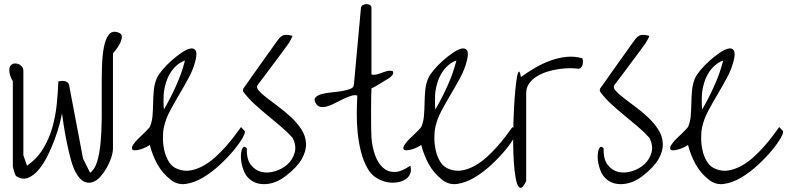

<svg xmlns="http://www.w3.org/2000/svg" viewBox="-20 -885 3801 927"><path d="M346.7 -50.8Q333 -74.2 321.8 -115.7Q310.5 -157.2 301.8 -201.2Q293 -245.1 287.1 -283.2Q281.2 -320.3 279.3 -337.9Q276.4 -320.3 267.6 -286.1Q258.8 -252 244.1 -212.4Q229.5 -172.9 210 -133.3Q190.4 -93.8 166.5 -65.4Q142.6 -37.1 115.2 -26.4Q87.9 -15.6 58.6 -34.2Q56.6 -35.2 53.7 -41.5Q50.8 -47.9 48.3 -56.2Q45.9 -64.5 43.9 -72.3Q42 -80.1 42 -85V-492.2Q27.3 -519.5 25.4 -537.6Q23.4 -555.7 29.3 -565.4Q35.2 -575.2 45.4 -577.6Q55.7 -580.1 66.4 -576.7Q77.1 -573.2 85 -564.5Q92.8 -555.7 92.8 -542V-135.7L110.4 -85Q158.2 -118.2 187.5 -166Q216.8 -213.9 232.4 -268.6Q248 -323.2 253.9 -380.9Q259.8 -438.5 261.7 -492.2Q266.6 -493.2 274.9 -494.1Q283.2 -495.1 291 -493.7Q298.8 -492.2 305.2 -487.8Q311.5 -483.4 313.5 -474.6L380.9 -119.1L415 -50.8Q437.5 -66.4 449.2 -105.5Q460.9 -144.5 465.8 -198.2Q470.7 -252 471.2 -314.5Q471.7 -377 471.2 -439.5Q470.7 -502 472.2 -558.6Q473.6 -615.2 481.4 -656.2Q489.3 -697.3 505.4 -717.8Q521.5 -738.3 549.8 -728.5Q569.3 -722.7 568.4 -706.5Q567.4 -690.4 558.1 -673.3Q548.8 -656.2 537.6 -642.1Q526.4 -627.9 525.4 -627V-168.9Q525.4 -149.4 517.1 -124Q508.8 -98.6 495.1 -74.7Q481.4 -50.8 463.9 -31.2Q446.3 -11.7 426.3 -5.4Q406.2 1 385.7 -8.3Q365.2 -17.6 346.7 -50.8Z M804.7 -16.6Q763.7 -48.8 739.7 -92.3Q715.8 -135.7 703.1 -185.5Q697.3 -180.7 685.5 -174.8Q673.8 -168.9 661.6 -165Q649.4 -161.1 637.7 -159.7Q626 -158.2 620.6 -162.1Q615.2 -166 617.7 -175.3Q620.1 -184.6 635.7 -203.1Q637.7 -206.1 647.9 -215.8Q658.2 -225.6 669.9 -236.8Q681.6 -248 691.4 -258.3Q701.2 -268.6 703.1 -271.5Q713.9 -295.9 716.3 -325.2Q718.8 -354.5 719.2 -386.2Q719.7 -418 722.7 -449.2Q725.6 -480.5 737.3 -507.8Q744.1 -523.4 763.2 -546.4Q782.2 -569.3 806.2 -590.8Q830.1 -612.3 855 -629.4Q879.9 -646.5 897.9 -650.4Q916 -654.3 924.3 -641.6Q932.6 -628.9 923.8 -592.8Q913.1 -549.8 891.1 -509.3Q869.1 -468.8 845.7 -429.2Q822.3 -389.6 801.3 -350.6Q780.3 -311.5 771.5 -271.5Q766.6 -250 766.6 -219.2Q766.6 -188.5 773.4 -158.2Q780.3 -127.9 795.9 -103Q811.5 -78.1 838.9 -68.4Q870.1 -56.6 901.4 -62.5Q932.6 -68.4 962.4 -85Q992.2 -101.6 1019.5 -126.5Q1046.9 -151.4 1070.3 -177.7Q1093.8 -204.1 1112.3 -229Q1130.9 -253.9 1143.6 -271.5L1160.2 -253.9Q1167 -248 1151.9 -220.7Q1136.7 -193.4 1107.9 -158.7Q1079.1 -124 1040 -87.9Q1001 -51.8 959.5 -27.3Q918 -2.9 877.4 2.9Q836.9 8.8 804.7 -16.6ZM771.5 -441.4Q770.5 -436.5 770 -424.3Q769.5 -412.1 769.5 -398.4Q769.5 -384.8 770 -373Q770.5 -361.3 771.5 -356.4Q802.7 -410.2 830.1 -470.7Q857.4 -531.2 873 -592.8Q850.6 -585 832.5 -568.8Q814.5 -552.7 801.8 -531.7Q789.1 -510.7 781.7 -487.3Q774.4 -463.9 771.5 -441.4Z M1189.5 -16.6Q1166 -34.2 1154.8 -65.9Q1143.6 -97.7 1143.1 -125.5Q1142.6 -153.3 1150.4 -168.5Q1158.2 -183.6 1171.9 -168.9Q1169.9 -116.2 1191.4 -88.9Q1212.9 -61.5 1243.7 -54.7Q1274.4 -47.9 1309.1 -58.6Q1343.8 -69.3 1368.7 -92.3Q1393.6 -115.2 1402.8 -148.4Q1412.1 -181.6 1392.6 -219.7Q1367.2 -248 1335.4 -274.9Q1303.7 -301.8 1271.5 -328.1Q1239.3 -354.5 1209 -382.3Q1178.7 -410.2 1155.3 -441.4Q1153.3 -443.4 1153.3 -449.7Q1153.3 -456.1 1155.3 -458Q1162.1 -466.8 1174.8 -485.4Q1187.5 -503.9 1204.1 -527.3Q1220.7 -550.8 1239.3 -576.7Q1257.8 -602.5 1274.4 -626Q1291 -649.4 1304.2 -668Q1317.4 -686.5 1324.2 -695.3Q1337.9 -712.9 1352.1 -715.8Q1366.2 -718.8 1392.6 -711.9Q1391.6 -708 1384.8 -694.8Q1377.9 -681.6 1375 -677.7Q1367.2 -666 1345.7 -637.2Q1324.2 -608.4 1299.8 -575.7Q1275.4 -543 1253.9 -514.2Q1232.4 -485.4 1223.6 -474.6Q1215.8 -462.9 1229.5 -447.3Q1243.2 -431.6 1268.6 -412.1Q1293.9 -392.6 1326.2 -368.7Q1358.4 -344.7 1387.2 -317.4Q1416 -290 1436 -258.8Q1456.1 -227.5 1457.5 -191.9Q1459 -156.2 1437 -117.2Q1415 -78.1 1358.4 -34.2Q1340.8 -20.5 1319.8 -10.7Q1298.8 -1 1276.4 2.4Q1253.9 5.9 1231.4 2Q1209 -2 1189.5 -16.6Z M1756.8 -68.4Q1735.4 -104.5 1723.6 -149.9Q1711.9 -195.3 1707 -243.2Q1702.1 -291 1702.6 -337.9Q1703.1 -384.8 1705.1 -423.8Q1691.4 -427.7 1673.8 -421.9Q1656.2 -416 1636.7 -406.7Q1617.2 -397.5 1596.7 -386.7Q1576.2 -376 1558.6 -371.1Q1541 -366.2 1526.4 -369.1Q1511.7 -372.1 1502.9 -389.6Q1494.1 -406.2 1504.4 -416Q1514.6 -425.8 1534.7 -431.2Q1554.7 -436.5 1581.1 -439Q1607.4 -441.4 1630.9 -445.3Q1654.3 -449.2 1670.9 -455.6Q1687.5 -461.9 1688.5 -474.6L1722.7 -846.7Q1723.6 -855.5 1731.9 -860.4Q1740.2 -865.2 1749.5 -865.2Q1758.8 -865.2 1766.1 -860.8Q1773.4 -856.4 1773.4 -846.7V-525.4Q1787.1 -522.5 1799.8 -525.9Q1812.5 -529.3 1825.2 -534.2Q1837.9 -539.1 1850.1 -542Q1862.3 -544.9 1876 -542Q1881.8 -531.2 1874 -522Q1866.2 -512.7 1858.4 -507.8L1840.8 -497.1Q1829.1 -490.2 1815.9 -481.9Q1802.7 -473.6 1790.5 -466.8Q1778.3 -460 1773.4 -458Q1772.5 -444.3 1772 -410.6Q1771.5 -377 1771.5 -338.9Q1771.5 -300.8 1772 -267.1Q1772.5 -233.4 1773.4 -219.7Q1777.3 -173.8 1791 -135.7Q1804.7 -97.7 1828.1 -76.2Q1851.6 -54.7 1884.3 -54.7Q1917 -54.7 1960.9 -85Q1967.8 -62.5 1960 -44.9Q1952.1 -27.3 1934.6 -17.1Q1917 -6.8 1892.6 -3.9Q1868.2 -1 1843.3 -6.8Q1818.4 -12.7 1794.9 -27.8Q1771.5 -43 1756.8 -68.4Z M2115.2 -16.6Q2074.2 -48.8 2050.3 -92.3Q2026.4 -135.7 2013.7 -185.5Q2007.8 -180.7 1996.1 -174.8Q1984.4 -168.9 1972.2 -165Q1960 -161.1 1948.2 -159.7Q1936.5 -158.2 1931.2 -162.1Q1925.8 -166 1928.2 -175.3Q1930.7 -184.6 1946.3 -203.1Q1948.2 -206.1 1958.5 -215.8Q1968.8 -225.6 1980.5 -236.8Q1992.2 -248 2002 -258.3Q2011.7 -268.6 2013.7 -271.5Q2024.4 -295.9 2026.9 -325.2Q2029.3 -354.5 2029.8 -386.2Q2030.3 -418 2033.2 -449.2Q2036.1 -480.5 2047.9 -507.8Q2054.7 -523.4 2073.7 -546.4Q2092.8 -569.3 2116.7 -590.8Q2140.6 -612.3 2165.5 -629.4Q2190.4 -646.5 2208.5 -650.4Q2226.6 -654.3 2234.9 -641.6Q2243.2 -628.9 2234.4 -592.8Q2223.6 -549.8 2201.7 -509.3Q2179.7 -468.8 2156.2 -429.2Q2132.8 -389.6 2111.8 -350.6Q2090.8 -311.5 2082 -271.5Q2077.1 -250 2077.1 -219.2Q2077.1 -188.5 2084 -158.2Q2090.8 -127.9 2106.4 -103Q2122.1 -78.1 2149.4 -68.4Q2180.7 -56.6 2211.9 -62.5Q2243.2 -68.4 2272.9 -85Q2302.7 -101.6 2330.1 -126.5Q2357.4 -151.4 2380.9 -177.7Q2404.3 -204.1 2422.9 -229Q2441.4 -253.9 2454.1 -271.5L2470.7 -253.9Q2477.5 -248 2462.4 -220.7Q2447.3 -193.4 2418.5 -158.7Q2389.6 -124 2350.6 -87.9Q2311.5 -51.8 2270 -27.3Q2228.5 -2.9 2188 2.9Q2147.5 8.8 2115.2 -16.6ZM2082 -441.4Q2081.1 -436.5 2080.6 -424.3Q2080.1 -412.1 2080.1 -398.4Q2080.1 -384.8 2080.6 -373Q2081.1 -361.3 2082 -356.4Q2113.3 -410.2 2140.6 -470.7Q2168 -531.2 2183.6 -592.8Q2161.1 -585 2143.1 -568.8Q2125 -552.7 2112.3 -531.7Q2099.6 -510.7 2092.3 -487.3Q2085 -463.9 2082 -441.4Z M2520.5 -10.7Q2504.9 21.5 2494.1 22Q2483.4 22.5 2476.1 0.5Q2468.8 -21.5 2464.4 -61.5Q2460 -101.6 2458.5 -150.4Q2457 -199.2 2458 -252.9Q2459 -306.6 2461.4 -356.4Q2463.9 -406.2 2467.8 -447.8Q2471.7 -489.3 2476.1 -513.2Q2480.5 -537.1 2485.4 -539.1Q2490.2 -541 2495.1 -512.7Q2526.4 -536.1 2562.5 -557.1Q2598.6 -578.1 2637.2 -592.3Q2675.8 -606.4 2715.3 -610.4Q2754.9 -614.3 2792 -603.5Q2795.9 -590.8 2793 -574.2Q2790 -557.6 2774.4 -552.7Q2758.8 -555.7 2733.4 -555.7Q2708 -555.7 2679.7 -551.8Q2651.4 -547.9 2623 -539.1Q2594.7 -530.3 2571.8 -516.1Q2548.8 -502 2534.7 -481.9Q2520.5 -461.9 2520.5 -434.6Z M2912.1 -16.6Q2888.7 -34.2 2877.4 -65.9Q2866.2 -97.7 2865.7 -125.5Q2865.2 -153.3 2873 -168.5Q2880.9 -183.6 2894.5 -168.9Q2892.6 -116.2 2914.1 -88.9Q2935.5 -61.5 2966.3 -54.7Q2997.1 -47.9 3031.7 -58.6Q3066.4 -69.3 3091.3 -92.3Q3116.2 -115.2 3125.5 -148.4Q3134.8 -181.6 3115.2 -219.7Q3089.8 -248 3058.1 -274.9Q3026.4 -301.8 2994.1 -328.1Q2961.9 -354.5 2931.6 -382.3Q2901.4 -410.2 2877.9 -441.4Q2876 -443.4 2876 -449.7Q2876 -456.1 2877.9 -458Q2884.8 -466.8 2897.5 -485.4Q2910.2 -503.9 2926.8 -527.3Q2943.4 -550.8 2961.9 -576.7Q2980.5 -602.5 2997.1 -626Q3013.7 -649.4 3026.9 -668Q3040 -686.5 3046.9 -695.3Q3060.5 -712.9 3074.7 -715.8Q3088.9 -718.8 3115.2 -711.9Q3114.3 -708 3107.4 -694.8Q3100.6 -681.6 3097.7 -677.7Q3089.8 -666 3068.4 -637.2Q3046.9 -608.4 3022.5 -575.7Q2998 -543 2976.6 -514.2Q2955.1 -485.4 2946.3 -474.6Q2938.5 -462.9 2952.1 -447.3Q2965.8 -431.6 2991.2 -412.1Q3016.6 -392.6 3048.8 -368.7Q3081.1 -344.7 3109.9 -317.4Q3138.7 -290 3158.7 -258.8Q3178.7 -227.5 3180.2 -191.9Q3181.6 -156.2 3159.7 -117.2Q3137.7 -78.1 3081.1 -34.2Q3063.5 -20.5 3042.5 -10.7Q3021.5 -1 2999 2.4Q2976.6 5.9 2954.1 2Q2931.6 -2 2912.1 -16.6Z M3403.3 -16.6Q3362.3 -48.8 3338.4 -92.3Q3314.5 -135.7 3301.8 -185.5Q3295.9 -180.7 3284.2 -174.8Q3272.5 -168.9 3260.3 -165Q3248 -161.1 3236.3 -159.7Q3224.6 -158.2 3219.2 -162.1Q3213.9 -166 3216.3 -175.3Q3218.8 -184.6 3234.4 -203.1Q3236.3 -206.1 3246.6 -215.8Q3256.8 -225.6 3268.6 -236.8Q3280.3 -248 3290 -258.3Q3299.8 -268.6 3301.8 -271.5Q3312.5 -295.9 3314.9 -325.2Q3317.4 -354.5 3317.9 -386.2Q3318.4 -418 3321.3 -449.2Q3324.2 -480.5 3335.9 -507.8Q3342.8 -523.4 3361.8 -546.4Q3380.9 -569.3 3404.8 -590.8Q3428.7 -612.3 3453.6 -629.4Q3478.5 -646.5 3496.6 -650.4Q3514.6 -654.3 3522.9 -641.6Q3531.2 -628.9 3522.5 -592.8Q3511.7 -549.8 3489.7 -509.3Q3467.8 -468.8 3444.3 -429.2Q3420.9 -389.6 3399.9 -350.6Q3378.9 -311.5 3370.1 -271.5Q3365.2 -250 3365.2 -219.2Q3365.2 -188.5 3372.1 -158.2Q3378.9 -127.9 3394.5 -103Q3410.2 -78.1 3437.5 -68.4Q3468.8 -56.6 3500 -62.5Q3531.2 -68.4 3561 -85Q3590.8 -101.6 3618.2 -126.5Q3645.5 -151.4 3668.9 -177.7Q3692.4 -204.1 3710.9 -229Q3729.5 -253.9 3742.2 -271.5L3758.8 -253.9Q3765.6 -248 3750.5 -220.7Q3735.4 -193.4 3706.5 -158.7Q3677.7 -124 3638.7 -87.9Q3599.6 -51.8 3558.1 -27.3Q3516.6 -2.9 3476.1 2.9Q3435.5 8.8 3403.3 -16.6ZM3370.1 -441.4Q3369.1 -436.5 3368.7 -424.3Q3368.2 -412.1 3368.2 -398.4Q3368.2 -384.8 3368.7 -373Q3369.1 -361.3 3370.1 -356.4Q3401.4 -410.2 3428.7 -470.7Q3456.1 -531.2 3471.7 -592.8Q3449.2 -585 3431.2 -568.8Q3413.1 -552.7 3400.4 -531.7Q3387.7 -510.7 3380.4 -487.3Q3373 -463.9 3370.1 -441.4Z"/></svg>

Font: Over the Rainbow
Style: Regular
Weight: 400
Designer: Kimberly Geswein
Foundry: Kimberly Geswein
Version: Version 1.002 2010